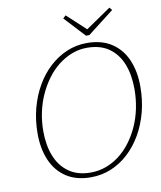

<svg xmlns="http://www.w3.org/2000/svg" viewBox="-94 -929 854 1018"><g transform="rotate(-10 333.5 -420.5)"><path d="M313 14Q235 14 181.5 -21Q128 -56 101 -118.5Q74 -181 74 -262Q74 -334 91 -398.5Q108 -463 139 -516.5Q170 -570 212.5 -609Q255 -648 306 -669.5Q357 -691 414 -691Q494 -691 547.5 -655.5Q601 -620 627.5 -558Q654 -496 654 -415Q654 -342 637 -277.5Q620 -213 589 -159.5Q558 -106 515.5 -67Q473 -28 422 -7Q371 14 313 14ZM317 -11Q359 -11 398 -25Q437 -39 471 -65Q505 -91 532.5 -127.5Q560 -164 580 -208Q600 -252 610.5 -302.5Q621 -353 621 -407Q621 -484 598 -542Q575 -600 528.5 -633Q482 -666 410 -666Q368 -666 329 -651Q290 -636 256 -609.5Q222 -583 194.5 -546Q167 -509 147 -465Q127 -421 116.5 -371.5Q106 -322 106 -270Q106 -194 129 -136Q152 -78 199 -44.5Q246 -11 317 -11ZM329 -855 435 -757H422L565 -855L577 -840L435 -730H417L314 -841Z"/></g></svg>

Font: Source Serif 4 ExtraLight
Style: Italic
Weight: 250
Italic angle: -12°
Designer: Frank Grießhammer
Foundry: Adobe Systems Incorporated
Version: Version 4.004;hotconv 1.0.116;makeotfexe 2.5.65601